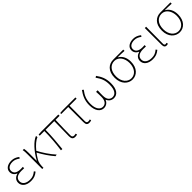

<svg xmlns="http://www.w3.org/2000/svg" viewBox="455 -2127 3726 3726"><g transform="rotate(-45 2318.5 -263.5)"><path d="M263 13C342 13 392 -7 452 -56L432 -84C376 -37 332 -20 267 -20C163 -20 97 -67 97 -143C97 -217 155 -261 266 -261C291 -261 311 -261 342 -259V-296C315 -294 302 -294 282 -294C170 -294 125 -341 125 -403C125 -474 190 -507 267 -507C322 -507 366 -487 412 -452L430 -480C384 -516 333 -540 269 -540C169 -540 88 -494 88 -405C88 -350 119 -304 174 -282V-277C116 -262 59 -220 59 -141C59 -51 136 13 263 13Z M938 7 975 0C888 -95 800 -228 747 -332C818 -419 890 -480 951 -504L947 -540C842 -503 707 -354 619 -191H615V-409C615 -453 612 -503 606 -527H570C579 -486 579 -438 579 -396V0H612V-24C614 -85 621 -144 648 -188C673 -230 699 -269 726 -304C779 -203 868 -70 938 7Z M1476 13C1499 13 1514 9 1530 4L1523 -26C1500 -22 1487 -20 1478 -20C1443 -20 1427 -37 1427 -75C1427 -146 1429 -351 1436 -492H1547V-527H1074L1002 -522V-492H1129C1129 -330 1114 -154 1092 0L1129 2C1144 -152 1162 -327 1162 -492H1401C1399 -355 1394 -153 1394 -81C1394 -14 1420 13 1476 13Z M1863 13C1886 13 1908 7 1919 2L1912 -28C1899 -24 1882 -20 1866 -20C1833 -20 1820 -37 1820 -75C1820 -215 1820 -353 1822 -494H2016V-527H1666L1594 -522V-494H1787V-81C1787 -14 1807 13 1863 13Z M2263 13C2320 13 2373 -18 2397 -79H2401C2426 -18 2478 13 2537 13C2629 13 2700 -62 2700 -234C2700 -368 2659 -450 2595 -540L2564 -521C2629 -428 2662 -359 2662 -234C2662 -85 2608 -20 2533 -20C2477 -20 2416 -55 2416 -177C2416 -217 2416 -267 2420 -320H2376C2381 -267 2381 -217 2381 -177C2381 -55 2321 -20 2265 -20C2195 -20 2134 -90 2134 -228C2134 -356 2171 -432 2237 -519L2208 -540C2146 -453 2099 -363 2099 -232C2099 -65 2176 13 2263 13Z M3049 13C3169 13 3270 -84 3270 -257C3270 -371 3224 -452 3150 -494V-498C3211 -498 3268 -496 3329 -492V-527H3052C2932 -527 2824 -445 2824 -257C2824 -84 2930 13 3049 13ZM3049 -20C2944 -20 2862 -113 2862 -257C2862 -413 2946 -494 3051 -494C3167 -494 3233 -381 3233 -257C3233 -113 3154 -20 3049 -20Z M3605 13C3684 13 3734 -7 3794 -56L3774 -84C3718 -37 3674 -20 3609 -20C3505 -20 3439 -67 3439 -143C3439 -217 3497 -261 3608 -261C3633 -261 3653 -261 3684 -259V-296C3657 -294 3644 -294 3624 -294C3512 -294 3467 -341 3467 -403C3467 -474 3532 -507 3609 -507C3664 -507 3708 -487 3754 -452L3772 -480C3726 -516 3675 -540 3611 -540C3511 -540 3430 -494 3430 -405C3430 -350 3461 -304 3516 -282V-277C3458 -262 3401 -220 3401 -141C3401 -51 3478 13 3605 13Z M3982 13C4000 13 4013 9 4023 4L4016 -26C4003 -22 3995 -20 3985 -20C3968 -20 3954 -33 3954 -59C3954 -217 3956 -368 3957 -527H3921V-66C3921 -10 3944 13 3982 13Z M4344 13C4464 13 4565 -84 4565 -257C4565 -371 4519 -452 4445 -494V-498C4506 -498 4563 -496 4624 -492V-527H4347C4227 -527 4119 -445 4119 -257C4119 -84 4225 13 4344 13ZM4344 -20C4239 -20 4157 -113 4157 -257C4157 -413 4241 -494 4346 -494C4462 -494 4528 -381 4528 -257C4528 -113 4449 -20 4344 -20Z"/></g></svg>

Font: Noto Sans CJK SC Thin
Style: Regular
Weight: 100
Designer: Ryoko NISHIZUKA 西塚涼子 (kana, bopomofo & ideographs); Paul D. Hunt (Latin, Greek & Cyrillic); Sandoll Communications 산돌커뮤니
Foundry: Adobe
Version: Version 2.004;hotconv 1.0.118;makeotfexe 2.5.65603